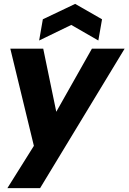

<svg xmlns="http://www.w3.org/2000/svg" viewBox="-20 -746 660 986"><path d="M18 220 154 3 33 -496H202L269 -172L452 -496H620L186 220ZM181 -538 200 -647 366 -726 504 -647 485 -538 346 -618Z"/></svg>

Font: Rethink Sans ExtraBold
Style: Italic
Weight: 800
Italic angle: -10°
Designer: The Rethink Sans project authors (Hans Thiessen). DM Sans designed by Colophon Foundry.
Foundry: Rethink Communications LLC
Version: Version 1.001